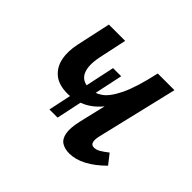

<svg xmlns="http://www.w3.org/2000/svg" viewBox="-111 -548 683 683"><g transform="rotate(45 231.0 -206.0)"><path d="M153 -140Q109 -140 84.5 -160Q60 -180 53 -213.5Q46 -247 55 -289L83 -418H165L143 -315Q132 -263 145 -235.5Q158 -208 195 -208Q219 -208 242.5 -224Q266 -240 288 -285.5Q310 -331 329 -418H367Q352 -347 331 -294.5Q310 -242 283 -207.5Q256 -173 223 -156.5Q190 -140 153 -140ZM307 6Q285 6 269.5 -3.5Q254 -13 249.5 -36.5Q245 -60 254 -100L329 -418H413L340 -111Q336 -93 339 -82Q342 -71 355 -71Q366 -71 377.5 -77.5Q389 -84 407 -98L436 -61Q403 -28 370.5 -11Q338 6 307 6ZM147 -55 203 -319H244L188 -55Z"/></g></svg>

Font: Ysabeau Infant SemiBold
Style: Italic
Weight: 600
Italic angle: -12°
Designer: Christian Thalmann (Catharsis Fonts)
Version: Version 2.002; featfreeze: ss01,ss02,lnum